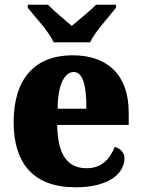

<svg xmlns="http://www.w3.org/2000/svg" viewBox="-20 -786 602 816"><path d="M208 -606H363C383 -651 444 -715 473 -753V-766H388C368 -744 313 -700 285 -676C257 -700 204 -744 184 -766H98V-753C128 -715 189 -651 208 -606ZM301 10C452 10 509 -55 509 -113C509 -138 491 -155 468 -162C447 -110 412 -71 348 -71C267 -71 225 -128 223 -255H527V-309C527 -467 437 -551 289 -551C130 -551 38 -454 38 -266C38 -91 123 10 301 10ZM347 -324H225C225 -425 254 -480 294 -480C331 -480 348 -424 347 -324Z"/></svg>

Font: Noto Serif Sinhala SemiCondensed Black
Style: Regular
Weight: 900
Width: 4
Designer: Jelle Bosma - Monotype Design Team
Foundry: Monotype Imaging Inc.
Version: Version 2.007